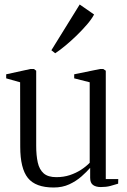

<svg xmlns="http://www.w3.org/2000/svg" viewBox="-20 -824 567 854"><path d="M428.5 8Q406.5 8 393.8 -1.2Q381 -10.5 381 -33V-77.5Q365.5 -59.5 342.2 -39Q319 -18.5 288.2 -4.2Q257.5 10 219 10Q138 10 104 -32.5Q70 -75 70 -171L69.5 -458L7.5 -475.5V-493.5L115 -517H131L141 -509.5V-176Q141 -132.5 148 -101.2Q155 -70 174.2 -53Q193.5 -36 230.5 -36Q263 -36 290.8 -45.2Q318.5 -54.5 340.8 -69Q363 -83.5 379 -100V-458L310 -475.5V-493.5L424.5 -517H439.5L450.5 -509.5V-27.5H506L505.5 -7Q490 -2 471.2 3Q452.5 8 428.5 8ZM225 -587.5 208.5 -600.5 334.5 -804 398.5 -759.5Q388 -739.5 367 -715Q346 -690.5 320.8 -666Q295.5 -641.5 270.5 -620.8Q245.5 -600 226 -587.5Z"/></svg>

Font: Merriweather 120pt Light
Style: Regular
Weight: 300
Version: Version 2.100